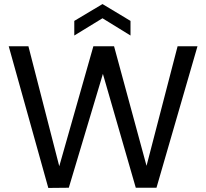

<svg xmlns="http://www.w3.org/2000/svg" viewBox="-20 -925 1016 946"><path d="M953 -697 751 0H649L487 -561L319 0L218 1L23 -697H120L272 -106L440 -697H542L702 -108L855 -697ZM485 -835 346 -750V-822L485 -905L623 -822V-750Z"/></svg>

Font: Fz Poppins
Style: Regular
Weight: 400
Designer: Ninad Kale (Devanagari), Jonny Pinhorn (Latin)
Foundry: Indian Type Foundry
Version: Vit hóa bi Vntype.Com & FontZin.Com